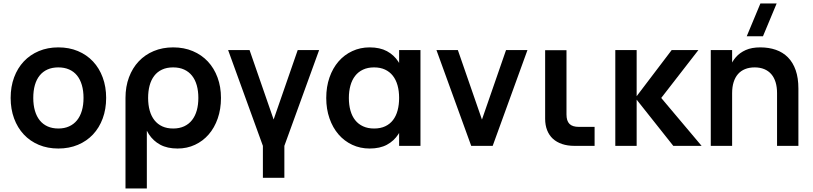

<svg xmlns="http://www.w3.org/2000/svg" viewBox="-20 -822 4581 1082"><path d="M308.7 15Q369.4 15 419 -5.8Q468.5 -26.5 504 -64.2Q539.4 -101.9 558.8 -154.5Q578.2 -207 578.2 -270.2Q578.2 -333.1 558.8 -385.5Q539.5 -438 504.1 -475.7Q468.7 -513.4 419.1 -534.2Q369.6 -555 308.7 -555Q248.4 -555 198.9 -534.1Q149.3 -513.2 114.1 -475.7Q78.8 -438.2 59.4 -385.8Q40 -333.3 40 -270.2Q40 -207.2 59.3 -154.7Q78.7 -102.2 113.9 -64.4Q149.2 -26.6 198.7 -5.8Q248.2 15 308.7 15ZM308.7 -97.8Q274.9 -97.8 248.6 -109.5Q222.3 -121.2 204.3 -143.4Q186.3 -165.6 176.9 -197.7Q167.5 -229.8 167.5 -270.2Q167.5 -310.8 176.6 -342.7Q185.8 -374.7 203.7 -396.7Q221.6 -418.8 247.9 -430.5Q274.2 -442.2 308.7 -442.2Q342.9 -442.2 369.5 -430.5Q396 -418.9 414 -396.8Q431.9 -374.7 441.3 -342.6Q450.7 -310.6 450.7 -270.2Q450.7 -229.8 441.3 -198Q431.9 -166.2 413.8 -143.9Q395.7 -121.7 369.3 -109.8Q343 -97.8 308.7 -97.8Z M687.2 240V-270.2H807.5V240ZM955.8 -97.8Q991.4 -97.8 1018.2 -110.4Q1044.9 -122.9 1062.6 -145.8Q1080.3 -168.7 1089.1 -200.3Q1097.8 -231.9 1097.8 -270.2Q1097.8 -309.3 1088.9 -341.2Q1079.9 -373 1062.2 -395.3Q1044.4 -417.7 1017.9 -429.9Q991.3 -442.2 955.8 -442.2Q919.3 -442.2 892.8 -429.6Q866.2 -417.1 849 -394.4Q831.7 -371.8 823.2 -340.2Q814.7 -308.7 814.7 -270.2Q814.7 -230.6 823.7 -198.7Q832.7 -166.8 850.5 -144.4Q868.2 -122 894.5 -109.9Q920.8 -97.8 955.8 -97.8ZM772.6 -270.2H687.2Q687.2 -333.8 706.8 -386.2Q726.4 -438.7 761.7 -476.1Q796.9 -513.6 846.5 -534.3Q896 -555 955.8 -555Q1016.8 -555 1066.5 -534Q1116.2 -513 1151.5 -475.3Q1186.7 -437.6 1206 -385.1Q1225.3 -332.7 1225.3 -270.2Q1225.3 -207 1207 -154.5Q1188.7 -101.9 1156.1 -64.4Q1123.6 -26.9 1078.8 -6Q1034.1 15 980.8 15Q922.9 15 883.2 -6.4Q843.5 -27.8 818.8 -65.8Q794.1 -103.8 783.3 -156.1Q772.6 -208.4 772.6 -270.2Z M1461.5 180V0L1265.5 -540H1386.3L1522 -148.5L1657.8 -540H1778.5L1582.5 0V180Z M2349.5 -540V0H2229.2V-540ZM2063 -555Q2120.9 -555 2160.6 -533.6Q2200.3 -512.2 2225 -474.2Q2249.8 -436.2 2260.5 -383.9Q2271.2 -331.6 2271.2 -269.8Q2271.2 -208 2260.4 -155.7Q2249.6 -103.4 2224.8 -65.5Q2200.1 -27.7 2160.4 -6.3Q2120.8 15 2063 15Q2010 15 1965 -6Q1920.1 -27 1887.6 -64.7Q1855.1 -102.4 1836.8 -154.9Q1818.5 -207.3 1818.5 -269.8Q1818.5 -333 1836.8 -385.5Q1855.2 -438.1 1887.7 -475.6Q1920.2 -513.1 1965.2 -534Q2010.2 -555 2063 -555ZM2088 -442.2Q2052.4 -442.2 2025.7 -429.6Q1998.9 -417.1 1981.2 -394.2Q1963.5 -371.3 1954.8 -339.7Q1946 -308.1 1946 -269.8Q1946 -230.7 1955 -198.8Q1963.9 -167 1981.7 -144.7Q1999.4 -122.3 2026.2 -110.1Q2052.9 -97.8 2088 -97.8Q2124.5 -97.8 2151 -110.4Q2177.6 -122.9 2194.9 -145.6Q2212.2 -168.2 2220.7 -200Q2229.2 -231.8 2229.2 -269.8Q2229.2 -309.4 2220.2 -341.3Q2211.2 -373.2 2193.4 -395.6Q2175.6 -418 2149.3 -430.1Q2123 -442.2 2088 -442.2Z M2635.5 0 2439.5 -540H2560.2L2696 -148.2L2831.8 -540H2952.5L2756.5 0Z M3330.8 -107H3242.2Q3224.1 -107 3210.9 -111.2Q3197.7 -115.3 3189.2 -123.9Q3180.7 -132.4 3176.5 -145.7Q3172.4 -158.9 3172.4 -177.2V-539.2H3052.1V-162.7V-152.6Q3052.1 -116.8 3063.3 -88.2Q3074.5 -59.7 3095.6 -40.2Q3116.8 -20.8 3147.6 -10.4Q3178.4 0 3217.2 0H3227.2H3330.8Z M3560.2 -269.9 3774.3 0H3933.8L3706.3 -270L3915.8 -540H3765.3ZM3447.5 0H3567.8V-540H3447.5Z M4279.6 -617.5H4188.1L4265.2 -802.5H4356.8ZM4359 -297.2Q4359 -332 4350.7 -358.9Q4342.4 -385.8 4326.4 -404.2Q4310.4 -422.7 4286.9 -432.4Q4263.3 -442.2 4232.8 -442.2Q4202.4 -442.2 4178.8 -432.6Q4155.2 -423.1 4139 -404.7Q4122.8 -386.2 4114.3 -359.1Q4105.8 -332 4105.8 -297.2L4079.2 -382.4Q4083.2 -414.4 4094.6 -445.2Q4105.9 -476.1 4127.5 -500.5Q4149.1 -525 4182.6 -540Q4216.1 -555 4264.5 -555Q4312.7 -555 4352.3 -541.2Q4392 -527.4 4420.3 -498.8Q4448.7 -470.1 4464 -426.3Q4479.3 -382.6 4479.3 -322.7V0H4359ZM3985.5 0V-540H4105.8V0Z"/></svg>

Font: Vela Sans GX ExtLt
Style: Regular
Weight: 200
Designer: Principal design: Mikhail Sharanda - project Manrope.
Design modification: Ravid Balaliev
Foundry: Mikhail Sharanda
Version: Version 1.001